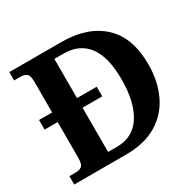

<svg xmlns="http://www.w3.org/2000/svg" viewBox="-154 -885 1076 1056"><g transform="rotate(-30 383.5 -357.0)"><path d="M28 0V-53H70Q92 -53 106.5 -64Q121 -75 121 -118V-343H38V-404H121V-600Q121 -640 106 -650.5Q91 -661 70 -661H28V-714H358Q524 -714 618 -627Q712 -540 712 -370Q712 -261 672 -177.5Q632 -94 553.5 -47Q475 0 358 0ZM335 -62Q438 -62 490.5 -144.5Q543 -227 543 -370Q543 -513 490.5 -583Q438 -653 336 -653H279V-404H404V-343H279V-62Z"/></g></svg>

Font: Noto Serif Thai
Style: Bold
Weight: 700
Designer: Monotype Design Team
Foundry: Monotype Imaging Inc.
Version: Version 2.002; ttfautohint (v1.8.4.7-5d5b)